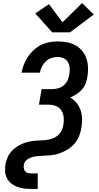

<svg xmlns="http://www.w3.org/2000/svg" viewBox="-20 -1012 640 1247"><path d="M180 215Q156 215 133.5 212Q111 209 90.5 201Q70 193 52.5 179Q35 165 25 145.5Q15 126 13.5 103Q12 80 15 57Q19 37 26.5 17Q34 -3 47 -20Q60 -37 77.5 -50.5Q95 -64 114.5 -73.5Q134 -83 154 -88.5Q174 -94 194.5 -96.5Q215 -99 235 -99.5Q255 -100 275.5 -102Q296 -104 316 -110.5Q336 -117 353 -130.5Q370 -144 379.5 -163.5Q389 -183 392 -203Q396 -227 393.5 -251Q391 -275 379 -294Q367 -313 345 -322.5Q323 -332 299 -332H233L250 -433H315Q335 -433 355.5 -438Q376 -443 392.5 -456.5Q409 -470 418 -489Q427 -508 430 -528Q434 -549 432.5 -570Q431 -591 421.5 -608Q412 -625 393.5 -633.5Q375 -642 355 -642Q334 -642 314 -635.5Q294 -629 278 -614Q262 -599 252.5 -580Q243 -561 239 -540H120Q125 -568 135.5 -594Q146 -620 162 -644Q178 -668 199.5 -687.5Q221 -707 247 -720Q273 -733 300.5 -738Q328 -743 355 -743Q385 -743 414.5 -737.5Q444 -732 469 -718.5Q494 -705 512.5 -683Q531 -661 540.5 -634Q550 -607 551.5 -576.5Q553 -546 548 -516Q545 -494 537 -472Q529 -450 513.5 -432Q498 -414 478 -401Q458 -388 436 -379Q460 -365 477 -344Q494 -323 503 -297Q512 -271 513 -242Q514 -213 509 -185Q505 -157 494.5 -130Q484 -103 465 -80.5Q446 -58 420.5 -42Q395 -26 368 -16.5Q341 -7 313 -4Q285 -1 258 0Q258 0 257.5 0Q257 0 257 0Q245 0 233.5 1Q222 2 210.5 3.5Q199 5 187 9Q175 13 164 19Q153 25 145 35Q137 45 135 57Q133 68 134.5 79Q136 90 142 98.5Q148 107 158.5 110.5Q169 114 180 114H225V215ZM319 -802 209 -925 298 -985 386 -867 513 -992 589 -918 435 -802Z"/></svg>

Font: Zed Sans Extended
Style: Bold Italic
Weight: 700
Width: 7
Italic angle: -9°
Designer: Belleve Invis
Foundry: Belleve Invis
Version: Version 1.0.0; ttfautohint (v1.8.4)